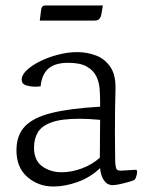

<svg xmlns="http://www.w3.org/2000/svg" viewBox="-20 -745 535 700"><path d="M391 -70Q371 -70 359 -87.5Q347 -105 345 -132Q309 -98 263 -81.5Q217 -65 175 -65Q120 -65 80 -99.5Q40 -134 40 -197Q40 -252 71 -284.5Q102 -317 169.5 -333.5Q237 -350 345 -356V-378Q345 -399 343 -423Q341 -447 330.5 -468Q320 -489 296 -502.5Q272 -516 229 -516Q180 -516 156 -494.5Q132 -473 128 -430Q124 -430 119 -429.5Q114 -429 109 -429Q91 -429 75 -434Q59 -439 59 -455Q59 -471 77 -488.5Q95 -506 125 -521Q155 -536 191 -545.5Q227 -555 262 -555Q298 -555 330.5 -542.5Q363 -530 383 -500Q403 -470 401 -417Q400 -389 399.5 -346.5Q399 -304 399 -262Q399 -231 399.5 -204Q400 -177 400 -158Q401 -131 406.5 -126.5Q412 -122 423 -123Q424 -123 424 -123L474 -126Q480 -126 480 -119Q480 -114 477.5 -104Q475 -94 470 -89Q464 -86 448.5 -81.5Q433 -77 416.5 -73.5Q400 -70 391 -70ZM344 -170 345 -308Q303 -312 270 -312Q204 -312 168 -299Q132 -286 118 -262.5Q104 -239 104 -207Q104 -160 134 -138.5Q164 -117 205 -117Q241 -117 278.5 -131Q316 -145 344 -170ZM130 -710Q132 -725 145 -725H355L350 -695Q348 -683 342.5 -676.5Q337 -670 325 -670H125Z"/></svg>

Font: Gowun Batang
Style: Regular
Weight: 400
Designer: Yanghee Ryu
Foundry: Yanghee Ryu
Version: Version 2.000